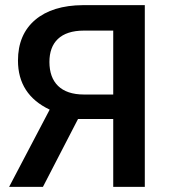

<svg xmlns="http://www.w3.org/2000/svg" viewBox="-20 -731 661 751"><path d="M546.4 0V-710.9H304.7C224.6 -710.4 162.1 -690.9 117.7 -653.3C72.8 -615.2 50.3 -562 50.3 -494.1C50.3 -405.3 91.8 -341.3 174.3 -302.2L15.6 0H147.9L285.2 -265.6H422.9V0ZM173.3 -488.8C173.3 -564.9 216.8 -611.3 308.1 -611.3H422.9V-361.3H308.1C218.3 -361.3 173.3 -408.7 173.3 -488.8Z"/></svg>

Font: Roboto Medium
Style: Regular
Weight: 500
Designer: Google
Version: Version 2.137; 2017